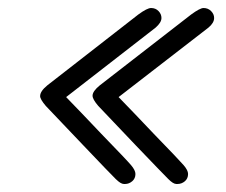

<svg xmlns="http://www.w3.org/2000/svg" viewBox="-20 -459 565 479"><path d="M80.1 -219.2Q80.1 -231.4 98.1 -246.1L325.2 -422.9Q347.2 -439 356.9 -439Q368.2 -439 375.5 -431.4Q382.8 -423.8 382.8 -414.1Q382.8 -402.8 368.2 -390.1L145 -216.8Q182.1 -178.7 232.9 -125Q295.9 -60.1 306.9 -47.1Q317.9 -34.2 317.9 -24.9Q317.9 -13.7 309.8 -6.8Q301.8 0 292 0H289.1Q281.2 0 268.6 -12.5Q255.9 -24.9 189 -95.2Q133.8 -153.3 94.2 -194.8Q80.1 -211.4 80.1 -219.2ZM210.9 -220.2Q210.9 -231.4 229 -246.1L457 -422.9Q479 -439 487.8 -439Q499 -439 506.6 -431.4Q514.2 -423.8 514.2 -414.1Q514.2 -401.9 500 -390.1L275.9 -216.8Q313 -178.7 363.8 -125Q426.8 -60.1 438 -47.1Q449.2 -34.2 449.2 -24.9Q449.2 -13.7 441.2 -6.8Q433.1 0 422.9 0H419.9Q412.1 0 399.7 -12.5Q387.2 -24.9 319.8 -95.2Q264.6 -153.3 225.1 -194.8Q210.9 -211.4 210.9 -220.2Z"/></svg>

Font: CMU Typewriter Text
Style: LightOblique
Weight: 200
Italic angle: -9.46001°
Version: Version 0.7.0